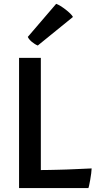

<svg xmlns="http://www.w3.org/2000/svg" viewBox="-20 -958 525 978"><path d="M77.1 -663.1H188V-91.8Q208.5 -91.8 230.7 -92.3Q252.9 -92.8 275.1 -93.3Q297.4 -93.8 318.6 -94.5Q339.8 -95.2 358.9 -96.2Q403.8 -98.1 446.8 -100.1Q446.8 -91.8 444.6 -75.2Q442.4 -58.6 439.5 -41.7Q436.5 -24.9 433.8 -12.5Q431.2 0 429.7 0H77.1ZM172.4 -726.1Q165 -729 157 -734.1Q148.9 -739.3 141.8 -745.1Q134.8 -751 129.4 -757.6Q124 -764.2 121.6 -770L266.1 -938.5Q274.9 -935.5 288.1 -927.5Q301.3 -919.4 314.2 -909.4Q327.1 -899.4 337.6 -889.2Q348.1 -878.9 351.6 -871.6L172.4 -726.1Z"/></svg>

Font: Basic
Style: Regular
Weight: 400
Designer: Magnus Gaarde
Foundry: Magnus Gaarde
Version: Version 1.003; ttfautohint (v1.1) -l 6 -r 16 -G 0 -x 16 -D l